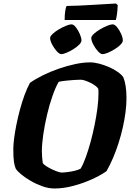

<svg xmlns="http://www.w3.org/2000/svg" viewBox="-20 -1076 752 1096"><path d="M291 0Q257 0 221 -13Q185 -26 153.5 -44.5Q122 -63 99.5 -82Q77 -101 70 -113Q63 -128 59.5 -153Q56 -178 56 -226Q56 -250 60.5 -285.5Q65 -321 73.5 -363.5Q82 -406 93.5 -449Q105 -492 119.5 -532Q134 -572 151 -603Q182 -625 224.5 -646Q267 -667 314.5 -683.5Q362 -700 408.5 -710Q455 -720 494 -720Q518 -720 546.5 -712.5Q575 -705 602.5 -693Q630 -681 652 -665.5Q674 -650 684 -635Q693 -613 697.5 -583Q702 -553 702 -515Q702 -478 696.5 -435.5Q691 -393 681 -348.5Q671 -304 657 -260Q643 -216 625.5 -175Q608 -134 588 -99Q556 -76 505.5 -53Q455 -30 398.5 -15Q342 0 291 0ZM331 -91Q343 -91 364 -93.5Q385 -96 406 -101Q427 -106 440 -113Q455 -138 469.5 -178Q484 -218 497 -265.5Q510 -313 520 -362.5Q530 -412 536 -457.5Q542 -503 542 -538Q542 -549 542 -556.5Q542 -564 541 -569Q537 -577 525 -586Q513 -595 497 -603Q481 -611 466 -616Q451 -621 441 -621Q426 -621 403 -619.5Q380 -618 356.5 -615.5Q333 -613 315 -609Q297 -578 279.5 -528Q262 -478 248.5 -420.5Q235 -363 227 -308Q219 -253 219 -212Q219 -195 220.5 -177.5Q222 -160 224 -146Q228 -138 242.5 -128.5Q257 -119 274.5 -110.5Q292 -102 308 -96.5Q324 -91 331 -91ZM565 -767Q554 -767 539 -783.5Q524 -800 512.5 -822Q501 -844 501 -859Q501 -869 515.5 -882.5Q530 -896 551 -908.5Q572 -921 592 -929Q612 -937 623 -937Q635 -937 648.5 -920.5Q662 -904 671.5 -882.5Q681 -861 681 -845Q681 -834 667.5 -820.5Q654 -807 634.5 -795Q615 -783 596 -775Q577 -767 565 -767ZM330 -767Q319 -767 304 -783.5Q289 -800 277.5 -822Q266 -844 266 -859Q266 -869 280.5 -882.5Q295 -896 316 -908.5Q337 -921 357 -929Q377 -937 388 -937Q400 -937 413 -920.5Q426 -904 435.5 -882Q445 -860 445 -845Q445 -834 431.5 -820.5Q418 -807 398.5 -795Q379 -783 360 -775Q341 -767 330 -767ZM349 -962Q349 -993 352.5 -1014Q356 -1035 360 -1042Q390 -1042 431 -1044Q472 -1046 514 -1048.5Q556 -1051 590 -1053Q624 -1055 642 -1056L652 -1047Q651 -1017 647.5 -993.5Q644 -970 641 -962Z"/></svg>

Font: Texturina 12pt Black
Style: Italic
Weight: 900
Italic angle: -11°
Designer: Guillermo Torres Carreño
Foundry: Omnibus-Type
Version: Version 1.002